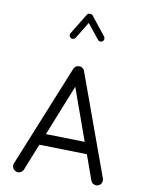

<svg xmlns="http://www.w3.org/2000/svg" viewBox="-110 -1088 891 1202"><g transform="rotate(10 336.0 -486.5)"><path d="M75.2 37.6C80.1 40 85 41 90.3 41C98.6 41 115.7 37.1 124 19L192.4 -151.9L495.6 -145L552.2 13.2C559.6 32.2 576.7 36.6 586.9 36.6C591.3 36.6 595.2 35.6 599.6 34.2C618.7 26.9 623 9.8 623 -0.5C623 -4.9 622.1 -8.8 620.6 -13.2L387.2 -655.8C384.8 -663.6 378.9 -669.9 370.6 -674.8C365.2 -677.7 359.4 -679.2 354 -679.2C345.7 -679.2 328.6 -676.8 319.3 -657.7L56.6 -11.2C54.2 -6.3 53.2 -1.5 53.2 3.4C53.2 12.7 57.1 29.3 75.2 37.6ZM468.8 -218.8 221.2 -224.6 350.6 -548.3ZM270 -844.2C273.4 -841.8 277.3 -840.8 281.2 -840.8C284.7 -840.8 293.9 -841.3 300.3 -851.1L364.7 -956.5L439.5 -862.8C446.8 -853.5 455.6 -854.5 457.5 -854.5C462.4 -854.5 466.8 -856 470.2 -858.9C479.5 -866.2 478 -874.5 478 -876.5C478 -881.3 476.6 -885.7 473.6 -889.6L379.9 -1007.3C376.5 -1011.7 370.6 -1014.2 362.3 -1014.2C354 -1014.2 347.7 -1011.2 344.2 -1005.4L263.2 -873.5C261.2 -870.1 260.3 -866.7 260.3 -862.8C260.3 -859.4 260.3 -850.1 270 -844.2Z"/></g></svg>

Font: Mikhak
Style: Regular
Weight: 400
Designer: Amin Abedi
Version: Version 3.2